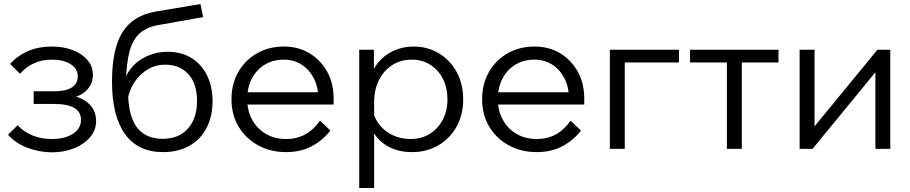

<svg xmlns="http://www.w3.org/2000/svg" viewBox="-20 -739 4519 953"><path d="M238 17Q177 17 117.5 -5Q58 -27 20 -70L67 -117Q135 -49 236 -49Q302 -49 342 -75Q382 -101 382 -144Q382 -223 249 -223H147V-286H251Q307 -286 336.5 -305Q366 -324 366 -360Q366 -398 330.5 -420.5Q295 -443 236 -443Q142 -443 79 -373L30 -422Q110 -508 236 -508Q296 -508 342 -490Q388 -472 414.5 -440.5Q441 -409 441 -368Q441 -327 416 -297.5Q391 -268 345 -255L344 -263Q398 -250 427.5 -217.5Q457 -185 457 -138Q457 -94 428 -59Q399 -24 349.5 -3.5Q300 17 238 17Z M789 16Q665 16 600.5 -73.5Q536 -163 536 -334Q536 -497 588.5 -580Q641 -663 755 -682L975 -719L988 -654L768 -615Q710 -605 675 -575Q640 -545 624 -487.5Q608 -430 605 -335L592 -305Q598 -360 630 -399.5Q662 -439 710 -460.5Q758 -482 810 -482Q883 -482 933 -449.5Q983 -417 1009 -362Q1035 -307 1035 -238Q1035 -161 1005 -103.5Q975 -46 919.5 -15Q864 16 789 16ZM788 -50Q867 -50 912.5 -100.5Q958 -151 958 -238Q958 -323 915.5 -370.5Q873 -418 798 -418Q753 -418 714.5 -395.5Q676 -373 649 -333.5Q622 -294 613 -242L616 -302Q613 -175 655.5 -112.5Q698 -50 788 -50Z M1568 -140 1620 -91Q1581 -41 1526 -12.5Q1471 16 1400 16Q1322 16 1260.5 -18Q1199 -52 1164 -111Q1129 -170 1129 -246Q1129 -322 1162.5 -381Q1196 -440 1255 -474Q1314 -508 1389 -508Q1461 -508 1516.5 -474.5Q1572 -441 1604 -383Q1636 -325 1636 -249V-243H1560V-249Q1560 -307 1537.5 -350.5Q1515 -394 1476.5 -418.5Q1438 -443 1389 -443Q1335 -443 1294 -418Q1253 -393 1230 -349Q1207 -305 1207 -247Q1207 -189 1232 -144Q1257 -99 1300.5 -74Q1344 -49 1401 -49Q1505 -49 1568 -140ZM1636 -220H1191V-281H1620L1636 -249Z M1837 194H1763V-492H1836V-343H1818Q1827 -392 1857.5 -429Q1888 -466 1933.5 -487Q1979 -508 2032 -508Q2104 -508 2160 -473.5Q2216 -439 2247.5 -380Q2279 -321 2279 -246Q2279 -170 2246.5 -111Q2214 -52 2156.5 -18Q2099 16 2025 16Q1958 16 1907.5 -11.5Q1857 -39 1831.5 -86.5Q1806 -134 1813 -193L1827 -213Q1831 -166 1857 -128.5Q1883 -91 1925 -70Q1967 -49 2017 -49Q2072 -49 2113 -74.5Q2154 -100 2177.5 -144.5Q2201 -189 2201 -246Q2201 -303 2178.5 -347.5Q2156 -392 2116 -417.5Q2076 -443 2023 -443Q1969 -443 1927 -416Q1885 -389 1861 -341.5Q1837 -294 1837 -231Z M2812 -140 2864 -91Q2825 -41 2770 -12.5Q2715 16 2644 16Q2566 16 2504.5 -18Q2443 -52 2408 -111Q2373 -170 2373 -246Q2373 -322 2406.5 -381Q2440 -440 2499 -474Q2558 -508 2633 -508Q2705 -508 2760.5 -474.5Q2816 -441 2848 -383Q2880 -325 2880 -249V-243H2804V-249Q2804 -307 2781.5 -350.5Q2759 -394 2720.5 -418.5Q2682 -443 2633 -443Q2579 -443 2538 -418Q2497 -393 2474 -349Q2451 -305 2451 -247Q2451 -189 2476 -144Q2501 -99 2544.5 -74Q2588 -49 2645 -49Q2749 -49 2812 -140ZM2880 -220H2435V-281H2864L2880 -249Z M3007 0V-492H3350V-429H3019L3081 -477V0Z M3588 0V-471H3662V0ZM3405 -429V-492H3844V-429Z M3949 0V-492H4023V-99L4015 -102L4335 -492H4399V0H4325V-393L4333 -390L4013 0Z"/></svg>

Font: Wix Madefor Display
Style: Regular
Weight: 400
Designer: Dalton Maag Ltd
Foundry: Dalton Maag Ltd
Version: Version 3.100